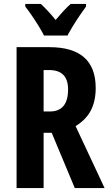

<svg xmlns="http://www.w3.org/2000/svg" viewBox="-20 -953 552 973"><path d="M230 -714Q465 -714 465 -507Q465 -441 440.5 -393.5Q416 -346 363 -314L510 0H359L242 -280H201V0H64V-714ZM229 -598H201V-388H232Q325 -388 325 -500Q325 -598 229 -598ZM203 -773Q193 -793 176.5 -820Q160 -847 141.5 -874Q123 -901 108 -920V-933H187Q221 -902 262 -852Q285 -879 302 -897.5Q319 -916 338 -933H416V-920Q402 -901 384 -874.5Q366 -848 349.5 -821Q333 -794 322 -773Z"/></svg>

Font: Noto Sans ExtraCondensed
Style: Bold
Weight: 700
Width: 2
Designer: Monotype Design Team
Foundry: Monotype Imaging Inc.
Version: Version 2.013; ttfautohint (v1.8.4.7-5d5b)